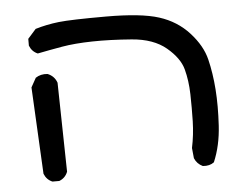

<svg xmlns="http://www.w3.org/2000/svg" viewBox="-40 -410 657 547"><g transform="rotate(-5 288.0 -136.5)"><path d="M88.9 90.8Q72.3 84 65.4 66.4L52.7 -181.6L67.4 -208Q82 -217.8 101.6 -215.8Q121.1 -208 127.9 -188.5L132.8 66.4Q126 84 108.4 90.8ZM519.5 84Q502.9 76.2 496.1 59.6L493.2 30.3Q501 -6.8 502 -45.4Q502.9 -84 502 -123Q501 -162.1 492.2 -194.8Q483.4 -227.5 447.3 -257.8Q411.1 -288.1 349.1 -293Q287.1 -297.9 236.8 -296.9Q186.5 -295.9 149.9 -289.6Q113.3 -283.2 79.1 -276.4Q62.5 -283.2 55.7 -300.8V-320.3L79.1 -346.7Q111.3 -356.4 146.5 -360.4Q181.6 -364.3 281.7 -364.3Q381.8 -364.3 432.6 -348.1Q483.4 -332 517.6 -294.4Q551.8 -256.8 561.5 -216.8Q571.3 -176.8 574.7 -129.9Q578.1 -83 574.7 -26.4Q571.3 30.3 551.8 76.2Q539.1 85.9 519.5 84Z"/></g></svg>

Font: NaikaiFont
Style: Regular
Weight: 400
Version: Version 1.67